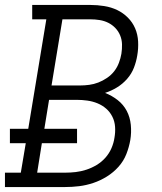

<svg xmlns="http://www.w3.org/2000/svg" viewBox="-33 -755 653 775"><path d="M-13 0V-58H51L71 -177H7V-235H81L154 -677H97V-735H332Q360 -735 388 -730.5Q416 -726 440 -714.5Q464 -703 483 -684Q502 -665 512.5 -640.5Q523 -616 524.5 -587.5Q526 -559 521 -531Q517 -506 507.5 -481.5Q498 -457 480 -436.5Q462 -416 439 -402Q416 -388 391 -380Q419 -369 442 -351Q465 -333 478.5 -307.5Q492 -282 495 -251Q498 -220 493 -190Q488 -161 477 -133Q466 -105 445.5 -82Q425 -59 398.5 -42.5Q372 -26 343.5 -16.5Q315 -7 286.5 -3.5Q258 0 229 0ZM290 -410Q308 -410 327 -412.5Q346 -415 364 -422Q382 -429 399 -440.5Q416 -452 428 -467.5Q440 -483 447 -501.5Q454 -520 457 -538Q460 -557 459.5 -576Q459 -595 452 -612Q445 -629 432.5 -642Q420 -655 404 -663Q388 -671 369.5 -674Q351 -677 332 -677H219L175 -410ZM229 -58Q251 -58 272.5 -60.5Q294 -63 315.5 -70Q337 -77 357 -89Q377 -101 392.5 -118.5Q408 -136 417 -157Q426 -178 429 -199Q433 -221 431.5 -243Q430 -265 420.5 -284Q411 -303 395.5 -316.5Q380 -330 360.5 -338Q341 -346 319.5 -349Q298 -352 276 -352H165L146 -235H278V-177H136L117 -58Z"/></svg>

Font: Iosevka Curly Slab LtEx
Style: Italic
Weight: 300
Width: 7
Italic angle: -9°
Monospace: yes
Designer: Belleve Invis
Foundry: Belleve Invis
Version: Version 11.1.0; ttfautohint (v1.8.3)